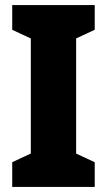

<svg xmlns="http://www.w3.org/2000/svg" viewBox="-20 -734 420 754"><path d="M352 0V-97L279 -131V-583L352 -617V-714H28V-617L101 -583V-131L28 -97V0Z"/></svg>

Font: Noto Sans Armenian Condensed Black
Style: Regular
Weight: 900
Width: 3
Designer: Monotype Design Team
Foundry: Monotype Imaging Inc.
Version: Version 2.008